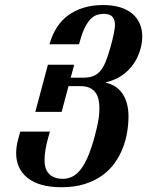

<svg xmlns="http://www.w3.org/2000/svg" viewBox="-20 -747 630 777"><path d="M548.3 -548.8Q534.7 -498.5 498.5 -462.4Q462.4 -426.3 408.7 -414.1V-412.1Q453.1 -402.3 476.6 -366.5Q500 -330.6 500 -275.9Q500 -245.6 494.6 -212.6Q489.3 -179.7 476.8 -147.7Q464.4 -115.7 444.1 -87.2Q423.8 -58.6 393.6 -36.9Q363.3 -15.1 322.5 -2.2Q281.7 10.7 228.5 10.7Q183.6 10.7 149.4 1.2Q115.2 -8.3 92.3 -26.4Q69.3 -44.4 57.4 -69.8Q45.4 -95.2 45.4 -127Q45.4 -140.6 47.4 -154.5Q49.3 -168.5 53.7 -184.1L62 -214.4H182.1L173.8 -185.5Q168.5 -167 164.3 -143.3Q160.2 -119.6 160.2 -97.2Q160.2 -82 164.1 -68.6Q168 -55.2 176.8 -45.2Q185.5 -35.2 199.7 -29.3Q213.9 -23.4 234.4 -23.4Q255.9 -23.4 274.2 -33Q292.5 -42.5 308.3 -63.7Q324.2 -85 337.9 -118.2Q351.6 -151.4 364.3 -199.2Q370.6 -222.7 376.5 -251.7Q382.3 -280.8 382.3 -309.1Q382.3 -327.1 378.9 -343.5Q375.5 -359.9 366.7 -372.1Q357.9 -384.3 343.3 -391.4Q328.6 -398.4 306.6 -398.4H257.3L229.5 -294.4H123L173.8 -484.9H280.3L266.1 -432.6H315.9Q338.9 -432.6 355.5 -438.5Q372.1 -444.3 384.8 -458.5Q397.5 -472.7 407.5 -497.1Q417.5 -521.5 427.7 -558.6Q434.6 -583 439.9 -607.4Q445.3 -631.8 445.3 -646Q445.3 -666 435.3 -678.5Q425.3 -690.9 399.4 -690.9Q384.8 -690.9 371.3 -686.3Q357.9 -681.6 346.2 -669.4Q334.5 -657.2 323.7 -636Q313 -614.7 303.7 -581.5L299.8 -567.9H180.2L184.1 -580.1Q194.3 -612.3 212.2 -639.2Q230 -666 256.3 -685.3Q282.7 -704.6 317.9 -715.6Q353 -726.6 397.9 -726.6Q437 -726.6 466.6 -717.3Q496.1 -708 515.9 -691.2Q535.6 -674.3 545.7 -651.1Q555.7 -627.9 555.7 -599.6Q555.7 -575.2 548.3 -548.8Z"/></svg>

Font: Arian Grqi
Style: Regular
Weight: 400
Designer: Ruben Hakobyan (Tarumian)
Foundry: Ruben Hakobyan (Tarumian)
Version: Version 1.003